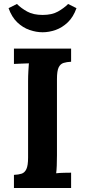

<svg xmlns="http://www.w3.org/2000/svg" viewBox="-20 -944 427 964"><path d="M337 -634Q315 -633 299 -628Q283 -623 274.5 -605.5Q266 -588 266 -547V-164Q266 -137 265 -112Q264 -87 262 -74Q278 -76 302.5 -76.5Q327 -77 337 -77V0H50V-66Q73 -67 88.5 -72Q104 -77 112.5 -95Q121 -113 121 -153V-536Q121 -563 122.5 -588Q124 -613 125 -626Q109 -625 85 -624.5Q61 -624 50 -623V-700H337ZM194 -782Q162 -782 128.5 -793.5Q95 -805 67 -831.5Q39 -858 23 -903L65 -924Q86 -903 116.5 -886Q147 -869 194 -869Q241 -869 271 -886Q301 -903 322 -924L364 -903Q348 -858 320 -831.5Q292 -805 259 -793.5Q226 -782 194 -782Z"/></svg>

Font: Lora
Style: Weight 700
Weight: 700
Designer: Olga Karpushina, Alexei Vanyashin (Cyrillic)
Foundry: Cyreal
Version: Version 3.001